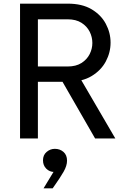

<svg xmlns="http://www.w3.org/2000/svg" viewBox="-20 -760 718 1054"><path d="M352 -311H147V-395H351Q397 -395 427 -414Q457 -433 472 -462.5Q487 -492 487 -524Q487 -557 472 -586.5Q457 -616 427 -635Q397 -654 351 -654H147V-740H352Q431 -740 483 -709Q535 -678 561 -629Q587 -580 587 -526Q587 -472 561 -423Q535 -374 483 -342.5Q431 -311 352 -311ZM613 0H502L303 -346L407 -353ZM188 0H90V-740H188ZM269 274H219L293 152L302 178Q296 181 290.5 182.5Q285 184 278 184Q252 184 234 166Q216 148 216 120Q216 91 236 74Q256 57 281 57Q309 57 328.5 74Q348 91 348 122Q348 150 329 183Q310 216 276 264Z"/></svg>

Font: Be Vietnam Pro Variable Thin
Style: Regular
Weight: 100
Designer: Lam Bao, Tony Le, Vietanh Nguyen
Foundry: Yellow Type Foundry
Version: Version 1.002